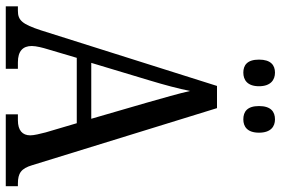

<svg xmlns="http://www.w3.org/2000/svg" viewBox="-170 -780 950 649"><g transform="rotate(90 304.5 -455.0)"><path d="M383 -803C407 -803 428 -816 428 -856C428 -896 407 -910 383 -910C357 -910 338 -896 338 -856C338 -816 357 -803 383 -803ZM225 -803C249 -803 271 -816 271 -856C271 -896 249 -910 225 -910C200 -910 181 -896 181 -856C181 -816 200 -803 225 -803ZM1 0H212V-41H190C152 -41 135 -58 135 -88C135 -103 141 -126 146 -142L175 -240H396L427 -135C432 -116 437 -95 437 -83C437 -56 420 -41 386 -41H366V0H609V-41H600C565 -41 549 -52 538 -89L345 -714H270L82 -119C61 -55 48 -41 16 -41H1ZM192 -289 251 -485C267 -538 279 -583 287 -623C296 -583 310 -535 327 -475L381 -289Z"/></g></svg>

Font: Noto Serif Lao Cond
Style: Regular
Weight: 400
Width: 3
Designer: Monotype Design Team
Foundry: Monotype Imaging Inc.
Version: Version 2.004